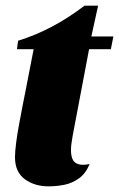

<svg xmlns="http://www.w3.org/2000/svg" viewBox="-20 -639 421 679"><path d="M152 20Q102 20 67.5 -5.5Q33 -31 33 -83Q33 -102 37 -133.5Q41 -165 47.5 -199.5Q54 -234 60 -265.5Q66 -297 70 -316L99 -465H40L44 -495Q165 -532 279 -619H327L303 -510H381L372 -465H295L237 -159Q235 -146 233 -133.5Q231 -121 231 -109Q231 -72 249 -62Q267 -52 297 -59Q283 -25 259 -8Q235 9 207.5 14.5Q180 20 152 20Z"/></svg>

Font: Sansita Swashed ExtraBold
Style: Regular
Weight: 800
Designer: Pablo Cosgaya
Foundry: Omnibus-Type
Version: Version 1.003; ttfautohint (v1.8.3)